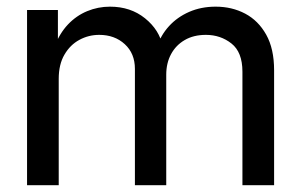

<svg xmlns="http://www.w3.org/2000/svg" viewBox="-20 -545 886 565"><path d="M59.6 0V-515.6H150.4V-408.2H140.6Q155.3 -446.8 179.9 -472.9Q204.6 -499 236.6 -512.2Q268.6 -525.4 303.7 -525.4Q364.3 -525.4 406.7 -491.2Q449.2 -457 459 -408.2H442.4Q453.1 -441.4 477.3 -468Q501.5 -494.6 536.6 -510Q571.8 -525.4 614.7 -525.4Q662.6 -525.4 701.4 -504.9Q740.2 -484.4 763.4 -442.9Q786.6 -401.4 786.6 -338.4V0H693.4V-334Q693.4 -391.6 661.1 -417Q628.9 -442.4 585.9 -442.4Q549.8 -442.4 523.7 -427.2Q497.6 -412.1 483.4 -385.7Q469.2 -359.4 469.2 -325.2V0H377V-342.3Q377 -387.7 347.2 -415Q317.4 -442.4 272 -442.4Q240.7 -442.4 213.6 -427.7Q186.5 -413.1 169.7 -384.3Q152.8 -355.5 152.8 -313V0Z"/></svg>

Font: Inter Cardless Display
Style: Regular
Weight: 400
Designer: Rasmus Andersson
Foundry: rsms
Version: Version 4.001;git-9221beed3